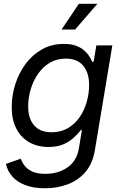

<svg xmlns="http://www.w3.org/2000/svg" viewBox="-20 -774 637 1008"><path d="M216.8 214.4Q155.3 214.4 112.1 197.5Q68.8 180.7 43.7 151.6Q18.6 122.6 11.2 86.4L89.4 59.1Q95.7 78.1 109.6 96.4Q123.5 114.7 149.7 126.7Q175.8 138.7 218.3 138.7Q286.6 138.7 335.2 104.2Q383.8 69.8 394.5 3.4L410.2 -92.8L404.8 -91.3Q388.7 -70.8 366.2 -50.3Q343.8 -29.8 312 -16.1Q280.3 -2.4 235.4 -2.4Q176.8 -2.4 133.3 -27.3Q89.8 -52.2 65.7 -98.9Q41.5 -145.5 41.5 -210.9Q41.5 -272.5 60.3 -331.8Q79.1 -391.1 114.7 -439Q150.4 -486.8 200.9 -515.1Q251.5 -543.5 315.4 -543.5Q351.1 -543.5 376.5 -534.7Q401.9 -525.9 419.2 -511.5Q436.5 -497.1 447.3 -480.7Q458 -464.4 464.4 -449.2L471.7 -450.7L485.8 -535.6H569.8L478.5 12.2Q466.8 84.5 428.5 128.9Q390.1 173.3 335 193.8Q279.8 214.4 216.8 214.4ZM251 -79.6Q299.8 -79.6 336.7 -101.3Q373.5 -123 398.2 -158.9Q422.9 -194.8 435.3 -239Q447.8 -283.2 447.8 -328.6Q447.8 -391.6 417 -429Q386.2 -466.3 325.7 -466.3Q278.3 -466.3 241.7 -444.6Q205.1 -422.9 179.7 -386.2Q154.3 -349.6 141.1 -304.9Q127.9 -260.3 127.9 -214.4Q127.9 -151.4 159.4 -115.5Q190.9 -79.6 251 -79.6ZM303.2 -619.1 394 -753.9H491.2L374.5 -619.1Z"/></svg>

Font: Inter 20pt
Style: Italic
Weight: 400
Italic angle: -9.3988°
Version: Version 4.001;git-66647c0bb